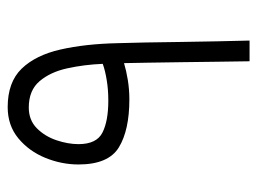

<svg xmlns="http://www.w3.org/2000/svg" viewBox="-106 -573 679 507"><g transform="rotate(-90 233.5 -319.5)"><path d="M224.6 -317.4Q143.6 -317.4 98.1 -345Q52.7 -372.6 52.7 -451.7Q52.7 -496.6 70.3 -539.6Q87.9 -582.5 121.8 -610.6Q155.8 -638.7 204.1 -638.7Q270 -638.7 305.7 -601.8Q341.3 -564.9 356.2 -499.5Q371.1 -434.1 373 -348.1Q374 -319.3 374.8 -275.9Q375.5 -232.4 376.2 -182.9Q377 -133.3 377.9 -85.4Q378.9 -37.6 379.9 0H325.2Q324.7 -37.1 324 -84Q323.2 -130.9 322.8 -178.5Q322.3 -226.1 321.5 -266.6Q320.8 -307.1 320.3 -331.5Q301.3 -325.7 275.9 -321.5Q250.5 -317.4 224.6 -317.4ZM221.2 -373Q250.5 -373 275.6 -377.2Q300.8 -381.3 318.4 -387.7Q316.4 -436.5 306.6 -481.2Q296.9 -525.9 272.7 -554.4Q248.5 -583 203.1 -583Q169.9 -583 148.4 -561.8Q127 -540.5 116.7 -510Q106.4 -479.5 106.4 -451.7Q106.4 -403.8 137 -388.4Q167.5 -373 221.2 -373Z"/></g></svg>

Font: Vazirmatn UI FD ExtraLight
Style: Regular
Weight: 200
Designer: Saber Rastikerdar
Foundry: Saber Rastikerdar
Version: Version 33.003